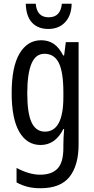

<svg xmlns="http://www.w3.org/2000/svg" viewBox="-20 -761 502 1021"><path d="M199 -547Q237 -547 265.5 -528Q294 -509 316 -466H321L330 -537H398V6Q398 118 350 179Q302 240 195 240Q158 240 127.5 232.5Q97 225 68 209V132Q136 168 193 168Q255 168 286 135.5Q317 103 317 25V9Q317 -8 318 -29.5Q319 -51 321 -75H317Q274 10 196 10Q123 10 82.5 -60Q42 -130 42 -266Q42 -406 84 -476.5Q126 -547 199 -547ZM216 -475Q169 -475 147 -421.5Q125 -368 125 -265Q125 -159 148 -110Q171 -61 219 -61Q317 -61 317 -245V-270Q317 -377 293 -426Q269 -475 216 -475ZM361 -741Q360 -679 326.5 -643Q293 -607 237 -607Q182 -607 150.5 -640.5Q119 -674 117 -741H170Q176 -669 239 -669Q302 -669 309 -741Z"/></svg>

Font: Noto Sans Sinhala UI ExtraCondensed
Style: Regular
Weight: 400
Width: 2
Designer: Jelle Bosma - Monotype Design Team
Foundry: Monotype Imaging Inc.
Version: Version 2.006; ttfautohint (v1.8.4.7-5d5b)